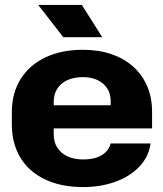

<svg xmlns="http://www.w3.org/2000/svg" viewBox="-20 -749 663 779"><path d="M316 10Q250 10 197 -7.5Q144 -25 106 -58Q68 -91 48 -138.5Q28 -186 28 -245V-293Q28 -371 63.5 -428Q99 -485 164 -516Q229 -547 316 -547Q380 -547 431.5 -529.5Q483 -512 520 -479Q557 -446 577 -399.5Q597 -353 597 -296V-228H171V-322H442L429 -307V-340Q429 -369 415 -390.5Q401 -412 376 -424Q351 -436 316 -436Q279 -436 252.5 -423.5Q226 -411 212 -388.5Q198 -366 198 -336V-202Q198 -173 212.5 -150Q227 -127 254 -114.5Q281 -102 318 -102Q363 -102 392 -119Q421 -136 429 -167H591Q583 -112 545 -72.5Q507 -33 448 -11.5Q389 10 316 10ZM237 -598 135 -729H312L395 -598Z"/></svg>

Font: Hubot Sans Condensed ExtraLight
Style: Bold
Weight: 700
Version: Version 2.000